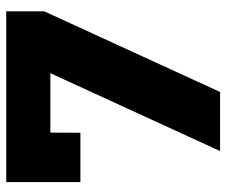

<svg xmlns="http://www.w3.org/2000/svg" viewBox="-76 -665 741 629"><g transform="rotate(-90 294.5 -350.5)"><path d="M12.6 -700.6H571.9V-576.1L307.7 0H114.1L402.9 -629.4L450 -556H94.6L175 -636.1L174.1 -457.6H12.6Z"/></g></svg>

Font: Alexandria
Style: Regular
Weight: 400
Designer: Mohamed Gaber
Foundry: Kief Type Foundry
Version: Version 5.100